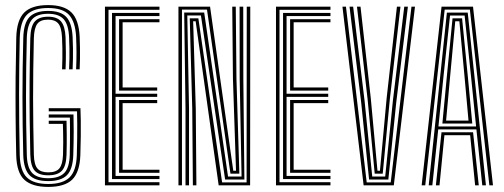

<svg xmlns="http://www.w3.org/2000/svg" viewBox="-20 -722 1962 748"><path d="M167.8 6.2Q105.4 6.2 75.1 -21.4Q44.9 -49 43.2 -117.3Q41.3 -196.8 40.8 -271.1Q40.2 -345.3 40.8 -420.1Q41.5 -495 43.4 -575.7Q45.2 -643.9 74.4 -673.1Q103.5 -702.2 167.5 -702.2Q228.9 -702.2 258 -673.9Q287 -645.7 290.3 -579.1Q291.3 -555.9 291.6 -534.8Q291.9 -513.7 291.6 -493.4Q291.3 -473 290.3 -451.8H276.5Q278 -484.7 278 -515.5Q278 -546.4 276.5 -578.3Q273.6 -637 249.1 -663.9Q224.6 -690.8 167.5 -690.8Q110.1 -690.8 84.4 -664.1Q58.7 -637.3 56.9 -574.1Q55.7 -524.5 55.1 -469.9Q54.4 -415.3 54.3 -357.3Q54.2 -299.4 54.9 -239.2Q55.5 -179 56.9 -117.7Q58.6 -55.6 85 -30.4Q111.5 -5.2 167.8 -5.2Q224.4 -5.2 250.8 -30.7Q277.2 -56.3 279.3 -118Q280.4 -151.8 280.7 -182.6Q281 -213.3 280.9 -240Q280.8 -266.7 280.1 -288.2H169.9V-300.4H293.4Q294.3 -279.6 294.7 -252.3Q295 -224.9 294.7 -191.3Q294.4 -157.7 293 -117.3Q290.6 -50.9 261.3 -22.3Q232 6.2 167.8 6.2ZM167.8 -16.5Q116.4 -16.5 94.3 -40.2Q72.2 -63.9 70.6 -118.4Q69.1 -177.2 68.3 -233Q67.5 -288.7 67.5 -344Q67.5 -399.2 68.3 -456.3Q69.1 -513.3 70.7 -574.7Q72.3 -632.6 95.2 -656Q118.1 -679.5 167.5 -679.5Q216.2 -679.5 238.2 -656Q260.2 -632.6 262.9 -577.7Q264.1 -554.1 264.3 -533.5Q264.6 -512.9 264.2 -493.1Q263.9 -473.4 262.9 -451.8H249.1Q250.1 -474.6 250.5 -494.6Q250.9 -514.5 250.5 -534.5Q250.1 -554.5 249.1 -577Q246.9 -626.5 227.8 -647.4Q208.7 -668.3 167.5 -668.3Q123.3 -668.3 104.6 -646.1Q86 -623.9 84.4 -574.2Q82.9 -513.5 82.1 -457.2Q81.3 -401 81.3 -346.2Q81.3 -291.5 82.1 -235.5Q82.8 -179.4 84.4 -118.9Q85.7 -69.2 105.1 -48.4Q124.4 -27.7 167.8 -27.7Q209.8 -27.7 230.1 -47.8Q250.4 -68 251.8 -119Q252.5 -144.6 252.6 -171.4Q252.8 -198.2 252.7 -222.4Q252.7 -246.6 252.2 -263.8H169.9V-276H266.3Q267.2 -247.6 267.1 -209.3Q267.1 -171.1 265.5 -118.5Q263.7 -63 241 -39.8Q218.2 -16.5 167.8 -16.5ZM167.8 -39.1Q130.8 -39.1 115 -57.3Q99.3 -75.6 98.1 -119.2Q96.5 -186.4 95.6 -257.6Q94.8 -328.8 95.3 -407.1Q95.9 -485.3 98.1 -573.8Q99.4 -620.7 116 -638.8Q132.6 -656.9 167.5 -656.9Q202.1 -656.9 217.7 -638.6Q233.3 -620.4 235.4 -576.8Q236.6 -546.1 236.7 -515.5Q236.8 -484.8 235.4 -451.8H221.8Q222.8 -473.8 223 -493.8Q223.3 -513.7 223 -533.9Q222.6 -554 221.6 -576.2Q219.7 -615.9 206.8 -630.7Q194 -645.5 167.5 -645.5Q137.7 -645.5 125.4 -629.3Q113.1 -613 111.9 -573.4Q110.4 -508.8 109.6 -450.5Q108.8 -392.1 108.9 -337.3Q109 -282.5 109.8 -228.6Q110.5 -174.8 111.9 -119.2Q112.8 -81 125.7 -65.7Q138.6 -50.5 167.8 -50.5Q198.7 -50.5 211.5 -66.2Q224.2 -81.9 225.5 -119.6Q226.3 -146.8 226.3 -169Q226.2 -191.1 225.8 -208.8Q225.5 -226.4 225 -239.5H169.9V-251.6H239.2Q239.7 -229.8 240 -196Q240.4 -162.2 239.2 -119.2Q237.8 -75.2 221.3 -57.1Q204.9 -39.1 167.8 -39.1Z M388.9 0V-696H601.2V-683.8H402.7V-12.2H601.2V0ZM443.9 -48.7V-332.5H592.4V-320.3H457.7V-60.8H601.2V-48.7ZM416.4 -24.4V-671.6H601.2V-659.5H430.2V-356.9H592.4V-344.7H430.2V-36.5H601.2V-24.4ZM443.9 -369V-647.3H601.2V-635.2H457.7V-381.2H592.4V-369Z M675.2 0V-696H798.4L838.2 -413.1L888.8 -56.9H899.5L887.5 -415L884.8 -696H898.5L901.2 -415L912.5 -45.5H877.8L786.4 -684.6H688.9V0ZM702.7 0V-298.2L697.6 -673.3H775.4L868.4 -34.2H921.1L913.8 -415L913.4 -696H927.6L928 -415L932.1 -22.7H857L762.8 -661.8H709.7L716.4 -298.2V0ZM731.4 0 729 -298.2 719.2 -650.5H752.8L845.3 -11.4H940.7L941.3 -696H955L954.4 0H831.9L789.9 -299.1L742.2 -639.1H732.5L742.7 -298.2L745.1 0Z M1055.2 0V-696H1267.4V-683.8H1068.9V-12.2H1267.4V0ZM1110.2 -48.7V-332.5H1258.7V-320.3H1124V-60.8H1267.4V-48.7ZM1082.7 -24.4V-671.6H1267.4V-659.5H1096.4V-356.9H1258.7V-344.7H1096.4V-36.5H1267.4V-24.4ZM1110.2 -369V-647.3H1267.4V-635.2H1124V-381.2H1258.7V-369Z M1396.6 0 1314.1 -696H1327.8L1408.6 -11.4H1502.2L1583 -696H1596.7L1514.2 0ZM1417.9 -22.7 1387.1 -322.8 1341.7 -696H1355.8L1400.2 -330.2L1430.2 -34.2H1480.7L1510.7 -330.2L1554.9 -696H1569.1L1523.7 -322.8L1492.9 -22.7ZM1439.8 -45.5 1412.1 -335.4 1370.7 -696H1384.5L1424.4 -340.4L1450.6 -56.9H1460.2L1486.4 -340.4L1526.3 -696H1540.1L1498.7 -335.4L1471 -45.5Z M1622.7 0 1700.2 -696H1822.8L1900.6 0H1886.5L1810.6 -684.5H1712.4L1636.7 0ZM1678.1 0 1700 -206.6H1823L1845.2 0H1831L1811.7 -195.2H1711.4L1692.2 0ZM1650.2 0 1721 -672.9H1802.2L1873.1 0H1858.9L1836 -217.9H1687.3L1664.3 0ZM1688.1 -229.3H1834.8L1815.6 -418.7L1790.1 -661.4H1733.2L1707.2 -418.7ZM1703.4 -240.7 1720.3 -418.7 1743 -650.6H1780.2L1803.1 -418.7L1819.9 -240.7ZM1717.9 -252.1H1805.2L1790.2 -418.7L1769.6 -639.1H1753.6L1733.1 -418.7Z"/></svg>

Font: Big Shoulders Inline Display SC Thin
Style: Regular
Weight: 100
Designer: Patric King
Foundry: XO Type Co
Version: Version 2.002